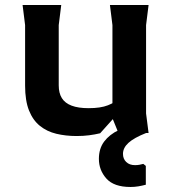

<svg xmlns="http://www.w3.org/2000/svg" viewBox="-20 -530 679 765"><path d="M285 12Q242 12 204.5 3Q167 -6 139 -28.5Q111 -51 95.5 -90Q80 -129 80 -189V-430L70 -510H224L214 -430V-190Q214 -159 226.5 -139Q239 -119 265.5 -109Q292 -99 333 -99Q381 -99 410 -110.5Q439 -122 457 -139V-86L379 1Q358 6 335 9Q312 12 285 12ZM452 0 428 -59V-430L418 -510H572L562 -430V-78L572 0ZM561 131V206Q546 210 531 212.5Q516 215 500 215Q434 215 404 181.5Q374 148 374 103Q374 62 395 34Q416 6 453.5 -12Q491 -30 538 -40L562 0Q514 19 492 39Q470 59 470 83Q470 103 483 115.5Q496 128 518 128Q527 128 535.5 126.5Q544 125 551 123Z"/></svg>

Font: AR One Sans
Style: Bold
Weight: 700
Designer: Niteesh Yadav
Foundry: Niteesh Yadav
Version: Version 1.001;gftools[0.9.33]